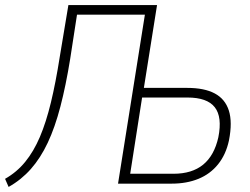

<svg xmlns="http://www.w3.org/2000/svg" viewBox="-35 -725 988 758"><path d="M-1 13 -15 -19Q31 -45 64.5 -86Q98 -127 122.5 -184.5Q147 -242 166 -320.5Q185 -399 201 -501L235 -705H585L533 -378H704Q772 -378 813 -356Q854 -334 868.5 -288.5Q883 -243 869 -171Q857 -115 826 -76.5Q795 -38 748.5 -19Q702 0 643 0H431L537 -667H269L242 -492Q225 -387 203.5 -304.5Q182 -222 153.5 -161.5Q125 -101 87 -58Q49 -15 -1 13ZM479 -39H650Q723 -39 767 -75Q811 -111 827 -183Q843 -263 813 -301.5Q783 -340 705 -340H526Z"/></svg>

Font: Nunito Sans 10pt Condensed ExtraLight
Style: Italic
Weight: 250
Width: 3
Italic angle: -9°
Designer: Vernon Adams
Foundry: Vernon Adams
Version: Version 3.101;gftools[0.9.27]